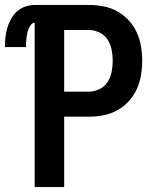

<svg xmlns="http://www.w3.org/2000/svg" viewBox="-39 -755 659 775"><path d="M101 0V-663Q92 -663 86 -655Q80 -647 76.5 -638.5Q73 -630 71 -621Q69 -612 68 -602.5Q67 -593 66.5 -583.5Q66 -574 66 -565H-19Q-19 -585 -17 -604.5Q-15 -624 -9.5 -642.5Q-4 -661 5.5 -678.5Q15 -696 29.5 -709Q44 -722 63 -728.5Q82 -735 101 -735H319Q349 -735 378 -729.5Q407 -724 433 -710Q459 -696 479.5 -674Q500 -652 512.5 -625Q525 -598 530 -568.5Q535 -539 535 -509Q535 -480 530 -450.5Q525 -421 512.5 -394Q500 -367 479.5 -345Q459 -323 433 -309Q407 -295 378 -289.5Q349 -284 319 -284H220V0ZM220 -385H319Q341 -385 362 -395Q383 -405 395 -423.5Q407 -442 411.5 -464.5Q416 -487 416 -509Q416 -532 411.5 -554.5Q407 -577 395 -595.5Q383 -614 362 -624Q341 -634 319 -634H220Z"/></svg>

Font: Iosevka Fixed Extended
Style: Bold
Weight: 700
Width: 7
Monospace: yes
Designer: Belleve Invis
Foundry: Belleve Invis
Version: Version 24.1.1; ttfautohint (v1.8.4)